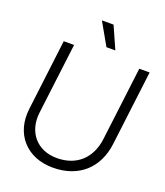

<svg xmlns="http://www.w3.org/2000/svg" viewBox="-166 -1035 996 1158"><g transform="rotate(20 332.5 -456.0)"><path d="M310.1 11.7C475.1 11.7 585 -86.4 604.5 -248L663.6 -727.5H597.2L539.1 -255.9C523.4 -127.9 439.9 -50.8 313.5 -50.8C185.5 -50.8 106.4 -144.5 122.6 -273.9L178.7 -727.5H112.3L56.6 -272.5C36.1 -107.4 141.6 11.7 310.1 11.7ZM285.6 -924.3 366.7 -781.7H423.8L360.4 -924.3Z"/></g></svg>

Font: Guggenheim Sans Display Light
Style: Italic
Weight: 300
Italic angle: -7°
Designer: Modified by Tom Baber under direction of Pentagram Design 2023
Foundry: rsms
Version: Version 1.001;Glyphs 3.1.2 (3151)